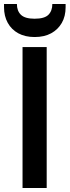

<svg xmlns="http://www.w3.org/2000/svg" viewBox="-37 -934 346 954"><path d="M75 0V-700H195V0ZM135 -750Q88 -750 54 -768.5Q20 -787 1.5 -820.5Q-17 -854 -17 -898V-914H47Q47 -880 67 -860.5Q87 -841 135 -841Q184 -841 203.5 -860.5Q223 -880 223 -914H289V-898Q289 -853 270 -820Q251 -787 217 -768.5Q183 -750 135 -750Z"/></svg>

Font: DM Sans 9pt SemiBold
Style: Regular
Weight: 600
Version: Version 4.004;gftools[0.9.30]